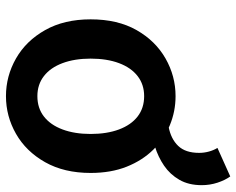

<svg xmlns="http://www.w3.org/2000/svg" viewBox="-96 -702 811 660"><g transform="rotate(90 310.0 -371.5)"><path d="M483 -498 415 -545Q457 -553 481 -578Q505 -603 505 -650Q505 -667 500.5 -683.5Q496 -700 488 -713L586 -757Q599 -739 607.5 -713Q616 -687 616 -659Q616 -614 597.5 -582Q579 -550 549 -529.5Q519 -509 483 -498ZM310 14Q241 14 180.5 -20.5Q120 -55 83 -120.5Q46 -186 46 -277Q46 -370 83 -435Q120 -500 180.5 -534.5Q241 -569 310 -569Q362 -569 409.5 -549.5Q457 -530 494 -492.5Q531 -455 552.5 -401Q574 -347 574 -277Q574 -186 537 -120.5Q500 -55 439.5 -20.5Q379 14 310 14ZM310 -94Q351 -94 380 -116.5Q409 -139 424.5 -180.5Q440 -222 440 -277Q440 -333 424.5 -374.5Q409 -416 380 -438.5Q351 -461 310 -461Q270 -461 241 -438.5Q212 -416 196.5 -374.5Q181 -333 181 -277Q181 -222 196.5 -180.5Q212 -139 241 -116.5Q270 -94 310 -94Z"/></g></svg>

Font: Noto Sans TC SemiBold
Style: Regular
Weight: 600
Designer: Ryoko NISHIZUKA  (kana, bopomofo & ideographs); Paul D. Hunt (Latin, Greek & Cyrillic); Sandoll Communications , Soo-you
Foundry: Adobe
Version: Version 2.004-H2;hotconv 1.0.118;makeotfexe 2.5.65603